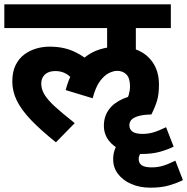

<svg xmlns="http://www.w3.org/2000/svg" viewBox="-20 -642 867 889"><path d="M827 192Q801 205 764.5 216Q728 227 677 227Q627 227 588 210Q549 193 526.5 163.5Q504 134 504 95Q504 68 513.5 45Q523 22 541 5L640 62Q630 68 626 76.5Q622 85 622 94Q622 113 636 123Q650 133 683 133Q709 133 733 126Q757 119 792 102ZM784 37Q758 50 721.5 60.5Q685 71 634 71Q584 71 545 54.5Q506 38 483.5 8.5Q461 -21 461 -60Q461 -103 484 -134.5Q507 -166 550.5 -185Q594 -204 656 -207L681 -112Q640 -111 617.5 -103.5Q595 -96 587 -85.5Q579 -75 579 -62Q579 -43 593.5 -32.5Q608 -22 640 -22Q666 -22 690 -29Q714 -36 749 -53ZM716 -250Q716 -206 707.5 -177Q699 -148 681 -112L559 -161Q570 -182 576 -202.5Q582 -223 582 -242Q582 -280 565.5 -297Q549 -314 522 -314Q506 -314 485 -304Q464 -294 443.5 -267Q423 -240 409 -187L284 -225Q310 -325 371.5 -375.5Q433 -426 531 -426Q585 -426 626.5 -405.5Q668 -385 692 -345.5Q716 -306 716 -250ZM208 -426Q246 -426 276.5 -419Q307 -412 335 -397.5Q363 -383 392 -360L357 -236Q329 -265 302 -289Q275 -313 236 -313Q205 -313 188 -297Q171 -281 171 -255Q171 -229 186 -204Q201 -179 235 -148Q269 -117 326 -72L239 17Q169 -39 124.5 -85.5Q80 -132 58.5 -175Q37 -218 37 -265Q37 -310 52.5 -341Q68 -372 93.5 -390.5Q119 -409 149 -417.5Q179 -426 208 -426ZM476 -512H0V-622H771V-512H609V-394L476 -407Z"/></svg>

Font: Noto Sans Devanagari
Style: Bold
Weight: 700
Version: Version 2.003